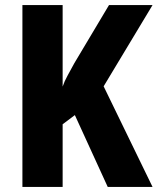

<svg xmlns="http://www.w3.org/2000/svg" viewBox="-20 -734 619 754"><path d="M579 0H403L274 -282L226 -246V0H68V-714H226V-394Q233 -415 245.5 -437.5Q258 -460 272 -486L408 -714H579L387 -395Z"/></svg>

Font: Noto Sans Myanmar Condensed ExtraBold
Style: Regular
Weight: 800
Width: 3
Designer: Monotype Design Team
Foundry: Monotype Imaging Inc.
Version: Version 2.107; ttfautohint (v1.8.4.7-5d5b)